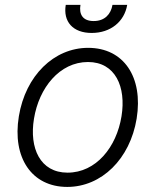

<svg xmlns="http://www.w3.org/2000/svg" viewBox="-20 -747 631 779"><path d="M436.4 -727.3C430 -690 405.5 -661.6 360.1 -661.6C314.6 -661.6 300.1 -690 306.5 -727.3H246.8C235.4 -659.4 275.6 -613.3 351.9 -613.3C429 -613.3 484.7 -659.4 496.1 -727.3ZM252.8 11.4C392 11.4 507.5 -101.9 534.4 -265.6C561.8 -435 481.5 -552.9 337.7 -552.9C198.9 -552.9 83.5 -440 56.5 -275.2C28.8 -106.2 109.4 11.4 252.8 11.4ZM253.9 -46.5C143.1 -46.5 98 -146 117.9 -265.6C138.1 -390.3 221.6 -495.4 337 -495.4C447.8 -495.4 492.5 -394.9 473 -275.2C452.8 -149.9 369.7 -46.5 253.9 -46.5Z"/></svg>

Font: TID UI Light
Style: Italic
Weight: 300
Italic angle: -9.39999°
Designer: The TID Project Authors
Foundry: Bakken & Bæck
Version: Version 1.001;hotconv 1.0.109;makeotfexe 2.5.65596